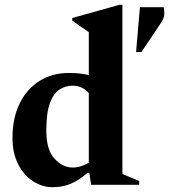

<svg xmlns="http://www.w3.org/2000/svg" viewBox="-20 -770 705 800"><path d="M200 10Q156 10 117.5 -15Q79 -40 55.5 -86Q32 -132 32 -195Q32 -278 62 -339Q92 -400 145 -433Q198 -466 267 -466Q315 -466 350 -457V-636L281 -684V-695L478 -750H490V-45L560 -16V0H360L352 -50H345Q308 -18 274 -4Q240 10 200 10ZM173 -226Q173 -146 207 -109Q241 -72 283 -72Q301 -72 316.5 -77Q332 -82 350 -92V-382Q337 -397 320 -405Q303 -413 282 -413Q253 -413 228 -397Q203 -381 188 -340.5Q173 -300 173 -226ZM547 -553 563 -740H662Q665 -726 664.5 -710.5Q664 -695 651 -675L569 -553Z"/></svg>

Font: Spectral
Style: Bold
Weight: 700
Designer: Jean-Baptiste Levee
Foundry: Production Type
Version: Version 2.001